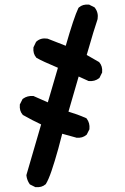

<svg xmlns="http://www.w3.org/2000/svg" viewBox="-20 -808 540 827"><path d="M130.4 -2.9 110.8 -12.7 108.9 -13.7 107.4 -15.6Q96.2 -31.7 93.8 -51.8V-53.7L94.2 -55.7L157.2 -272Q117.7 -290.5 80.1 -312L78.6 -312.5L77.6 -314Q63 -330.6 65.4 -356.4V-358.4L66.4 -359.9L76.2 -379.4L77.1 -381.3L79.1 -382.8Q88.4 -389.6 99.6 -392.6Q110.8 -395.5 123 -394.5H124.5L126 -393.6L186 -367.2L229.5 -516.1Q161.1 -544.9 138.7 -558.1L137.2 -558.6L136.2 -560.1Q121.6 -576.7 124 -602.5V-604L125 -606L134.8 -626.5L135.7 -627.9L137.2 -629.4Q156.2 -646 184.1 -641.6L185.1 -641.1H186L263.2 -610.8Q298.3 -732.9 317.4 -772.9L318.4 -774.4L319.8 -775.9Q336.4 -790.5 362.3 -788.1H364.3L365.7 -787.1L385.3 -777.3L387.2 -776.4L388.7 -774.4Q404.8 -753.4 400.4 -726.1L399.9 -725.1V-724.1Q386.7 -686.5 353.5 -571.3L405.3 -541.5L406.7 -541L407.7 -539.6Q422.4 -522.9 419.9 -497.1V-495.1L418.9 -493.7L409.2 -474.1L408.2 -472.2L406.2 -470.7Q387.7 -456.5 362.3 -459H360.8L359.4 -460L318.8 -478.5L274.9 -327.1Q313 -315.9 349.6 -299.8L352.1 -298.8L353.5 -296.9Q367.7 -278.3 365.2 -252.9V-251L364.3 -249.5L354.5 -230L353.5 -228L352.1 -227.1Q335.4 -212.4 309.6 -214.8H308.6L308.1 -215.3L248 -231.9Q239.3 -196.8 231.2 -168Q223.1 -139.2 215.8 -115Q208.5 -90.8 202.1 -72.3Q195.8 -53.7 189.7 -39.6Q183.6 -25.4 178.2 -16.6L177.7 -15.1L176.3 -14.2Q159.7 0.5 133.8 -2H131.8Z"/></svg>

Font: NaikaiFont
Style: Bold
Weight: 700
Version: Version 1.89